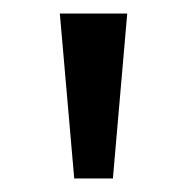

<svg xmlns="http://www.w3.org/2000/svg" viewBox="-20 -734 277 284"><path d="M89.8 -470 68.5 -714H168.2L147 -470Z"/></svg>

Font: Outfit Thin
Style: Regular
Weight: 100
Designer: Rodrigo Fuenzalida
Foundry: fragTYPE
Version: Version 1.100;gftools[0.9.27]